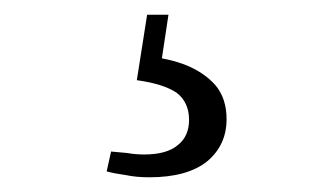

<svg xmlns="http://www.w3.org/2000/svg" viewBox="-20 -22 440 261"><path d="M166 87Q202 92 220 104Q237 117 237 141Q237 163 222 175Q207 188 176 188Q164 188 153 186Q141 185 131 184L125 211Q136 214 151 216Q165 219 183 219Q235 219 262 197Q288 175 288 140Q288 112 273 94Q258 77 234 67Q209 57 181 55L198 71L209 -2H180Z"/></svg>

Font: Source Serif 4 48pt
Style: Regular
Weight: 400
Designer: Frank Grie√ühammer
Foundry: Adobe Systems Incorporated
Version: Version 4.004;hotconv 1.0.116;makeotfexe 2.5.65601